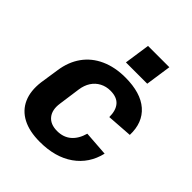

<svg xmlns="http://www.w3.org/2000/svg" viewBox="-211 -877 1013 1013"><g transform="rotate(45 295.0 -371.0)"><path d="M257 10Q179 10 127.5 -17Q76 -44 53.5 -95Q31 -146 40 -217L56 -323Q66 -394 102.5 -445Q139 -496 199 -523Q259 -550 336 -550Q451 -550 510.5 -498Q570 -446 567 -352L424 -342Q424 -392 401 -418.5Q378 -445 330 -445Q298 -445 271.5 -431Q245 -417 228.5 -391.5Q212 -366 207 -331L190 -209Q182 -156 206.5 -125.5Q231 -95 281 -95Q328 -95 359 -121.5Q390 -148 404 -198L543 -188Q521 -95 446.5 -42.5Q372 10 257 10ZM462 -752 441 -608H282L303 -752Z"/></g></svg>

Font: Pathway Extreme SemiCondensed
Style: Bold Italic
Weight: 700
Width: 4
Italic angle: -8°
Version: Version 1.001;gftools[0.9.26]